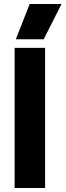

<svg xmlns="http://www.w3.org/2000/svg" viewBox="-20 -938 327 958"><path d="M128 -918H287L198 -742H59ZM53 -699H205V0H53Z"/></svg>

Font: Prompt SemiBold
Style: Regular
Weight: 600
Designer: Katatrad Team
Foundry: CadsonDemak
Version: Version 1.001